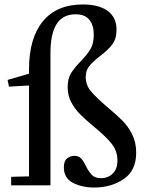

<svg xmlns="http://www.w3.org/2000/svg" viewBox="-20 -830 662 860"><path d="M110 -500V-520Q110 -659 172 -734.5Q234 -810 351 -810Q423 -810 462.5 -781Q502 -752 502 -697Q502 -656 483 -631Q464 -606 427 -578Q395 -553 379.5 -533.5Q364 -514 364 -485Q364 -449 387.5 -421Q411 -393 460 -351Q502 -316 528 -290Q554 -264 572 -228Q590 -192 590 -146Q590 -66 534 -28Q478 10 402 10Q348 10 307 -11Q266 -32 266 -80Q266 -109 280.5 -120.5Q295 -132 313 -132Q332 -132 343 -120.5Q354 -109 365 -86Q378 -60 392 -46Q406 -32 433 -32Q464 -32 485 -52.5Q506 -73 506 -111Q506 -154 479.5 -187Q453 -220 400 -263Q361 -296 338 -319Q315 -342 299 -372.5Q283 -403 283 -440Q283 -477 297.5 -501Q312 -525 341 -555Q371 -586 385.5 -610.5Q400 -635 400 -675Q400 -716 380.5 -741Q361 -766 318 -766Q206 -766 206 -593V0H30V-38L110 -40V-445L108 -447L20 -442L14 -472Z"/></svg>

Font: Minipax
Style: Regular
Weight: 400
Designer: Raphaël Ronot, Igor Stepanchenko (Cyrillic)
Foundry: steppetype
Version: Version 1.002